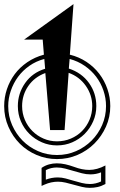

<svg xmlns="http://www.w3.org/2000/svg" viewBox="-25 -907 576 925"><path d="M216.3 -280.3 193.4 -555.2Q140.6 -535.6 111.1 -492.4Q81.5 -449.2 81.5 -396Q81.5 -360.8 94.7 -329.8Q107.9 -298.8 131.1 -275.6Q154.3 -252.4 184.8 -239.3Q215.3 -226.1 249.5 -226.1Q285.2 -226.1 316.2 -239.3Q347.2 -252.4 370.1 -275.6Q393.1 -298.8 406.2 -329.8Q419.4 -360.8 419.4 -396Q419.4 -449.2 388.4 -493.4Q357.4 -537.6 305.7 -556.2L286.1 -280.3ZM311.5 -643.6Q355.5 -632.8 391.6 -608.9Q427.7 -585 453.1 -551.8Q478.5 -518.6 492.4 -478.3Q506.3 -438 506.3 -396Q506.3 -343.3 485.6 -296.9Q464.8 -250.5 429.9 -215.6Q395 -180.7 348.4 -160.6Q301.8 -140.6 249.5 -140.6Q197.8 -140.6 151.4 -160.4Q105 -180.2 70.8 -214.4Q36.6 -248.5 15.9 -295.4Q-4.9 -342.3 -4.9 -396Q-4.9 -438 8.3 -477.3Q21.5 -516.6 45.9 -549.6Q70.3 -582.5 106.4 -607.2Q142.6 -631.8 186.5 -643.6L180.7 -716.3H91.3L329.1 -887.2ZM188.5 -623Q148.4 -612.3 116.5 -589.8Q84.5 -567.4 62 -536.9Q39.6 -506.3 27.1 -469.7Q14.6 -433.1 14.6 -396Q14.6 -347.2 33.4 -304.4Q52.2 -261.7 83.7 -229.7Q115.2 -197.8 158 -179Q200.7 -160.2 249.5 -160.2Q298.8 -160.2 341.6 -179Q384.3 -197.8 416.3 -229.7Q448.2 -261.7 467 -304.4Q485.8 -347.2 485.8 -396Q485.8 -434.1 473.4 -470.7Q460.9 -507.3 438.2 -537.4Q415.5 -567.4 383.1 -589.8Q350.6 -612.3 310.5 -623L306.6 -576.7Q368.7 -556.2 403.8 -507.1Q439 -458 439 -396Q439 -356.4 423.8 -322.3Q408.7 -288.1 383.1 -262.2Q357.4 -236.3 323.2 -221.4Q289.1 -206.5 249.5 -206.5Q210.9 -206.5 176.8 -221.4Q142.6 -236.3 116.5 -262.2Q90.3 -288.1 75.7 -322.3Q61 -356.4 61 -396Q61 -457 96.2 -507.1Q131.3 -557.1 192.4 -575.7ZM332 -103Q370.6 -88.4 404.8 -88.4Q442.4 -88.4 482.9 -109.9V-20.5Q462.9 -9.8 444.8 -5.9Q426.8 -2 407.7 -2Q389.2 -2 369.9 -6.6Q350.6 -11.2 331.1 -16.8Q311.5 -22.5 291.7 -27.1Q272 -31.7 254.4 -31.7Q221.2 -31.7 189.5 -17.6L175.3 -11.2V-98.1Q192.4 -109.9 211.2 -115Q230 -120.1 248.5 -120.1Q269 -120.1 289.8 -115.5Q310.5 -110.8 332 -103ZM195.8 -87.4V-41.5Q210 -46.9 224.4 -49.6Q238.8 -52.2 253.4 -52.2Q272 -52.2 291.3 -47.1Q310.5 -42 330.1 -36.1Q349.6 -30.3 369.4 -25.4Q389.2 -20.5 408.7 -20.5Q435.1 -20.5 461.9 -32.7V-76.7Q438 -66.9 410.6 -66.9Q390.1 -66.9 369.4 -72.3Q348.6 -77.6 329.1 -83.5Q309.6 -89.4 289.3 -94.7Q269 -100.1 248.5 -100.1Q220.2 -100.1 195.8 -87.4Z"/></svg>

Font: TGL 0-17
Style: Regular
Weight: 400
Designer: Peter Wiegel
Foundry: Peter Wiegel
Version: Version 1.003 2010